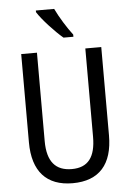

<svg xmlns="http://www.w3.org/2000/svg" viewBox="-62 -988 709 1044"><g transform="rotate(-5 292.5 -466.5)"><path d="M274 -943H174V-934C199 -893 269 -818 311 -783H365V-795C336 -832 295 -898 274 -943ZM511 -232V-714H424V-232C424 -121 383 -67 294 -67C206 -67 160 -119 160 -231V-714H74V-232C74 -73 150 10 292 10C438 10 511 -75 511 -232Z"/></g></svg>

Font: Noto Sans Telugu Condensed
Style: Regular
Weight: 400
Width: 3
Designer: Jelle Bosma - Monotype Design Team
Foundry: Monotype Imaging Inc.
Version: Version 2.005